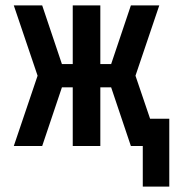

<svg xmlns="http://www.w3.org/2000/svg" viewBox="-20 -540 646 710"><path d="M508 150V0H464L391 -217H351V0H249V-217H209L136 0H31L119 -260L31 -520H136L209 -303H249V-520H351V-303H391L464 -520H569L481 -260L535 -101H606V150Z"/></svg>

Font: Iosevka Extended
Style: Bold
Weight: 700
Width: 7
Monospace: yes
Designer: Belleve Invis
Foundry: Belleve Invis
Version: Version 32.5.0; ttfautohint (v1.8.4)